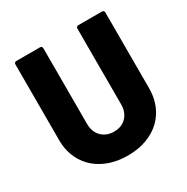

<svg xmlns="http://www.w3.org/2000/svg" viewBox="-162 -839 961 987"><g transform="rotate(-30 319.0 -346.0)"><path d="M52 -238V-688Q52 -693 55.5 -696.5Q59 -700 64 -700H206Q211 -700 214.5 -696.5Q218 -693 218 -688V-238Q218 -191 246 -162.5Q274 -134 320 -134Q365 -134 392.5 -162.5Q420 -191 420 -238V-688Q420 -693 423.5 -696.5Q427 -700 432 -700H574Q579 -700 582.5 -696.5Q586 -693 586 -688V-238Q586 -165 553 -109Q520 -53 459.5 -22.5Q399 8 320 8Q241 8 180 -22.5Q119 -53 85.5 -109Q52 -165 52 -238Z"/></g></svg>

Font: BARLOWEXTRABOLD
Style: Regular
Weight: 800
Designer: Jeremy Tribby
Foundry: Tribby Type
Version: Version 1.422